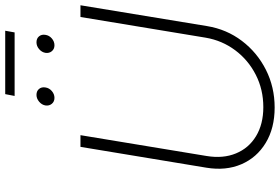

<svg xmlns="http://www.w3.org/2000/svg" viewBox="-187 -866 1063 729"><g transform="rotate(-90 344.5 -501.5)"><path d="M300.8 9.8Q222.2 9.8 166.3 -24.2Q110.4 -58.1 85.2 -116.9Q60.1 -175.8 72.3 -249.5L151.4 -727.5H195.8L116.7 -248.5Q106.4 -186 126.5 -137.2Q146.5 -88.4 192.1 -60.8Q237.8 -33.2 302.2 -33.2Q369.1 -33.2 425 -61.8Q481 -90.3 518.1 -139.9Q555.2 -189.5 565.9 -252L644.5 -727.5H689L609.9 -246.6Q597.7 -172.4 553.7 -114.5Q509.8 -56.6 444.1 -23.4Q378.4 9.8 300.8 9.8ZM537.1 -826.2Q522.9 -826.2 514.6 -836.2Q506.3 -846.2 508.3 -860.4Q510.7 -874.5 522.5 -884.5Q534.2 -894.5 548.3 -894.5Q563 -894.5 571 -884.8Q579.1 -875 576.7 -860.8Q574.7 -846.2 563 -836.2Q551.3 -826.2 537.1 -826.2ZM337.4 -826.2Q323.2 -826.2 314.9 -836.2Q306.6 -846.2 308.6 -860.4Q311 -874.5 323 -884.5Q335 -894.5 348.6 -894.5Q363.3 -894.5 371.3 -884.8Q379.4 -875 377 -860.8Q375 -846.2 363.3 -836.2Q351.6 -826.2 337.4 -826.2ZM592.3 -1013.2 585.9 -977.5H344.7L351.6 -1013.2Z"/></g></svg>

Font: Inter 28pt ExtraLight
Style: Italic
Weight: 250
Italic angle: -9.3988°
Designer: Rasmus Andersson
Foundry: rsms
Version: Version 4.001;git-66647c0bb